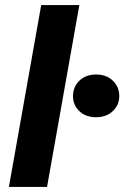

<svg xmlns="http://www.w3.org/2000/svg" viewBox="-20 -735 489 755"><path d="M15 0 142 -715H292L165 0ZM358 -274Q317 -274 292 -298Q267 -322 267 -357Q267 -393 292 -417.5Q317 -442 358 -442Q399 -442 424 -417.5Q449 -393 449 -357Q449 -322 423.5 -298Q398 -274 358 -274Z"/></svg>

Font: DM Sans 28pt Black
Style: Italic
Weight: 900
Italic angle: -10°
Version: Version 4.004;gftools[0.9.30]